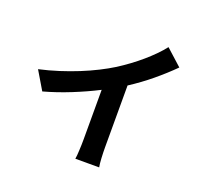

<svg xmlns="http://www.w3.org/2000/svg" viewBox="-136 -937 1228 1143"><g transform="rotate(20 478.0 -365.0)"><path d="M593 -83Q593 -67 593.5 -49Q594 -31 595 -13.5Q596 4 597.5 18.5Q599 33 601 42H450Q452 33 453 18.5Q454 4 455 -13.5Q456 -31 456.5 -49Q457 -67 457 -83V-397Q383 -359 297.5 -324.5Q212 -290 128 -267L59 -383Q122 -397 183 -416.5Q244 -436 299.5 -458.5Q355 -481 404.5 -506Q454 -531 494 -556Q530 -579 566 -605.5Q602 -632 635 -660.5Q668 -689 696 -717.5Q724 -746 744 -772L846 -680Q791 -625 727.5 -572.5Q664 -520 593 -474Z"/></g></svg>

Font: Kinto Sans
Style: Bold
Weight: 700
Designer: Authors: Ryoko NISHIZUKA  (kana & ideographs); Paul D. Hunt (Latin, Greek & Cyrillic); Wenlong ZHANG  (bopomofo); Sandol
Foundry: Adobe Systems Incorporated, ookami Inc.
Version: Version 0.001